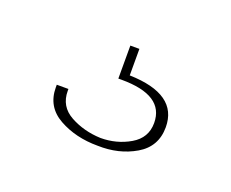

<svg xmlns="http://www.w3.org/2000/svg" viewBox="-44 -65 335 279"><g transform="rotate(20 123.0 74.5)"><path d="M133 -2V39Q208 41 208 92Q208 122 182.5 137Q157 152 124 151Q90 151 64 136.5Q38 122 38 92V88H56V91Q56 115 77 126.5Q98 138 124 139Q149 139 169.5 127Q190 115 190 92Q190 49 124 49H119V-2Z"/></g></svg>

Font: TypoPRO Bebas Neue
Style: Regular
Weight: 300
Designer: Ryoichi Tsunekawa
Foundry: Ryoichi Tsunekawa
Version: Version 001.003